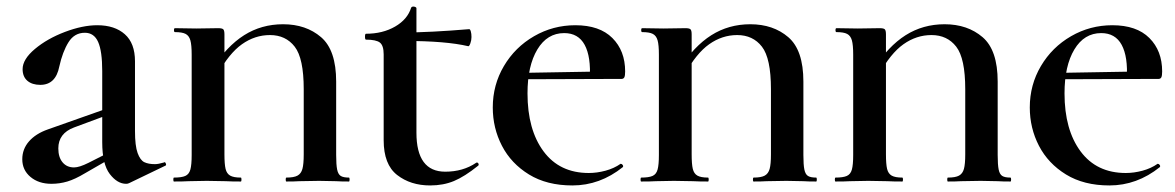

<svg xmlns="http://www.w3.org/2000/svg" viewBox="-20 -554 3586 586"><path d="M365 7Q338 7 315 -23Q292 -53 292 -120V-337Q292 -398 279.5 -426Q267 -454 239 -454Q207 -454 189 -425Q171 -396 161 -351Q150 -295 103 -295Q78 -295 63.5 -307.5Q49 -320 49 -343Q49 -373 86.5 -404.5Q124 -436 178 -456.5Q232 -477 277 -477Q330 -477 361 -449.5Q392 -422 392 -367V-154Q392 -109 400 -87Q408 -65 420.5 -59Q433 -53 453 -53Q463 -53 480 -58L482 -59Q485 -59 486.5 -54Q488 -49 484 -48L374 5Q370 7 365 7ZM48 -68Q48 -99 68.5 -122.5Q89 -146 126 -159L327 -230L330 -211L206 -165Q158 -147 158 -101Q158 -74 171 -58.5Q184 -43 206 -43Q222 -43 250 -57L337 -101L338 -82L239 -25Q209 -7 185.5 0Q162 7 137 7Q98 7 73 -14Q48 -35 48 -68Z M715 -12Q717 -12 717 -6Q717 0 715 0Q686 0 669 -1L611 -2L556 -1Q540 0 511 0Q509 0 509 -6Q509 -12 511 -12Q534 -12 545.5 -17Q557 -22 561 -36.5Q565 -51 565 -81V-387Q565 -417 561 -431Q557 -445 546.5 -450.5Q536 -456 514 -456Q511 -456 511 -462Q511 -468 514 -468L579 -467L646 -468Q658 -468 661.5 -464.5Q665 -461 665 -449V-83Q665 -53 668.5 -38.5Q672 -24 682.5 -18Q693 -12 715 -12ZM844 -480Q914 -480 960 -440.5Q1006 -401 1006 -305V-81Q1006 -51 1009 -36.5Q1012 -22 1020 -17Q1028 -12 1045 -12Q1047 -12 1047 -6Q1047 0 1045 0Q1020 0 1006 -1L954 -2L894 -1Q879 0 854 0Q852 0 852 -6Q852 -12 854 -12Q877 -12 888 -18Q899 -24 903 -38.5Q907 -53 907 -83V-282Q907 -376 879.5 -411.5Q852 -447 804 -447Q758 -447 718.5 -419Q679 -391 644 -327L627 -343Q672 -413 725 -446.5Q778 -480 844 -480Z M1151 -126V-388Q1151 -415 1139.5 -424Q1128 -433 1097 -433Q1094 -433 1094 -442Q1094 -451 1097 -451Q1148 -451 1186 -473Q1224 -495 1235 -531Q1237 -534 1241 -534Q1245 -534 1248 -532.5Q1251 -531 1251 -529V-149Q1251 -30 1339 -30Q1393 -30 1433 -57L1435 -58Q1439 -58 1440.5 -54Q1442 -50 1439 -48Q1398 -15 1365.5 -1.5Q1333 12 1293 12Q1233 12 1192 -20Q1151 -52 1151 -126ZM1216 -429V-455Q1292 -455 1412 -465Q1415 -465 1417 -458Q1419 -451 1419 -441Q1419 -431 1415.5 -421.5Q1412 -412 1409 -413Q1341 -429 1216 -429Z M1484 -226Q1484 -295 1518 -352.5Q1552 -410 1610 -443.5Q1668 -477 1736 -477Q1810 -477 1849 -438Q1888 -399 1888 -336Q1888 -323 1885.5 -318Q1883 -313 1876 -313H1780Q1784 -381 1764.5 -417Q1745 -453 1702 -453Q1650 -453 1620 -403Q1590 -353 1590 -269Q1590 -158 1639 -92Q1688 -26 1777 -26Q1802 -26 1828 -33Q1854 -40 1874 -54H1875Q1878 -54 1880.5 -50.5Q1883 -47 1881 -44Q1811 12 1727 12Q1649 12 1594.5 -21.5Q1540 -55 1512 -109Q1484 -163 1484 -226ZM1538 -331 1827 -336V-313L1539 -312Z M2141 -12Q2143 -12 2143 -6Q2143 0 2141 0Q2112 0 2095 -1L2037 -2L1982 -1Q1966 0 1937 0Q1935 0 1935 -6Q1935 -12 1937 -12Q1960 -12 1971.5 -17Q1983 -22 1987 -36.5Q1991 -51 1991 -81V-387Q1991 -417 1987 -431Q1983 -445 1972.5 -450.5Q1962 -456 1940 -456Q1937 -456 1937 -462Q1937 -468 1940 -468L2005 -467L2072 -468Q2084 -468 2087.5 -464.5Q2091 -461 2091 -449V-83Q2091 -53 2094.5 -38.5Q2098 -24 2108.5 -18Q2119 -12 2141 -12ZM2270 -480Q2340 -480 2386 -440.5Q2432 -401 2432 -305V-81Q2432 -51 2435 -36.5Q2438 -22 2446 -17Q2454 -12 2471 -12Q2473 -12 2473 -6Q2473 0 2471 0Q2446 0 2432 -1L2380 -2L2320 -1Q2305 0 2280 0Q2278 0 2278 -6Q2278 -12 2280 -12Q2303 -12 2314 -18Q2325 -24 2329 -38.5Q2333 -53 2333 -83V-282Q2333 -376 2305.5 -411.5Q2278 -447 2230 -447Q2184 -447 2144.5 -419Q2105 -391 2070 -327L2053 -343Q2098 -413 2151 -446.5Q2204 -480 2270 -480Z M2734 -12Q2736 -12 2736 -6Q2736 0 2734 0Q2705 0 2688 -1L2630 -2L2575 -1Q2559 0 2530 0Q2528 0 2528 -6Q2528 -12 2530 -12Q2553 -12 2564.5 -17Q2576 -22 2580 -36.5Q2584 -51 2584 -81V-387Q2584 -417 2580 -431Q2576 -445 2565.5 -450.5Q2555 -456 2533 -456Q2530 -456 2530 -462Q2530 -468 2533 -468L2598 -467L2665 -468Q2677 -468 2680.5 -464.5Q2684 -461 2684 -449V-83Q2684 -53 2687.5 -38.5Q2691 -24 2701.5 -18Q2712 -12 2734 -12ZM2863 -480Q2933 -480 2979 -440.5Q3025 -401 3025 -305V-81Q3025 -51 3028 -36.5Q3031 -22 3039 -17Q3047 -12 3064 -12Q3066 -12 3066 -6Q3066 0 3064 0Q3039 0 3025 -1L2973 -2L2913 -1Q2898 0 2873 0Q2871 0 2871 -6Q2871 -12 2873 -12Q2896 -12 2907 -18Q2918 -24 2922 -38.5Q2926 -53 2926 -83V-282Q2926 -376 2898.5 -411.5Q2871 -447 2823 -447Q2777 -447 2737.5 -419Q2698 -391 2663 -327L2646 -343Q2691 -413 2744 -446.5Q2797 -480 2863 -480Z M3123 -226Q3123 -295 3157 -352.5Q3191 -410 3249 -443.5Q3307 -477 3375 -477Q3449 -477 3488 -438Q3527 -399 3527 -336Q3527 -323 3524.5 -318Q3522 -313 3515 -313H3419Q3423 -381 3403.5 -417Q3384 -453 3341 -453Q3289 -453 3259 -403Q3229 -353 3229 -269Q3229 -158 3278 -92Q3327 -26 3416 -26Q3441 -26 3467 -33Q3493 -40 3513 -54H3514Q3517 -54 3519.5 -50.5Q3522 -47 3520 -44Q3450 12 3366 12Q3288 12 3233.5 -21.5Q3179 -55 3151 -109Q3123 -163 3123 -226ZM3177 -331 3466 -336V-313L3178 -312Z"/></svg>

Font: Cormorant Unicase
Style: Bold
Weight: 700
Designer: Christian Thalmann (Catharsis Fonts)
Foundry: Catharsis Fonts
Version: Version 4.000